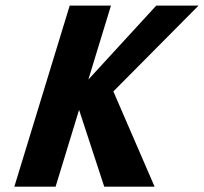

<svg xmlns="http://www.w3.org/2000/svg" viewBox="-20 -682 744 700"><path d="M543.6 -1.5 393.3 -348.7 703.8 -661.5H549.6L302.1 -391.9L384.5 -661.5H234.1L32.3 -1.5H182.7L268.3 -281.5L360 -1.5Z"/></svg>

Font: Hussar
Style: BdSuprConOblThree
Weight: 700
Foundry: Cannot Into Space Fonts
Version: Version 2.00